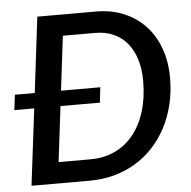

<svg xmlns="http://www.w3.org/2000/svg" viewBox="-52 -771 817 823"><g transform="rotate(-5 357.0 -360.0)"><path d="M313 -91Q370 -91 416.8 -112.8Q463.5 -134.5 496.8 -175.2Q530 -216 548.2 -274.5Q566.5 -333 566.5 -406.5Q566.5 -457.5 553.8 -498.8Q541 -540 517 -569Q493 -598 458 -613.5Q423 -629 379 -629H240.5L212 -395H381L373.5 -329.5H204L175 -91ZM390 -720Q457.5 -720 511.8 -697Q566 -674 604 -632.8Q642 -591.5 662.2 -534.5Q682.5 -477.5 682.5 -409.5Q682.5 -349 669.5 -295.2Q656.5 -241.5 632.5 -196Q608.5 -150.5 574.5 -114Q540.5 -77.5 498.2 -52.2Q456 -27 406.5 -13.5Q357 0 302 0H50.5L91 -329.5H5.5L13.5 -395H99L138.5 -720Z"/></g></svg>

Font: Lato 2
Style: Italic
Weight: 600
Italic angle: -7°
Designer: Lukasz Dziedzic with Adam Twardoch and Botio Nikoltchev
Foundry: tyPoland Lukasz Dziedzic
Version: Version 2.015; 2015-08-06; http://www.latofonts.com/